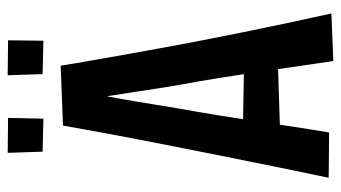

<svg xmlns="http://www.w3.org/2000/svg" viewBox="-214 -669 888 500"><g transform="rotate(-90 230.0 -419.0)"><path d="M321 5Q313 -49 304.5 -108Q296 -167 287 -227Q278 -287 268 -346Q260 -388 253.5 -428.5Q247 -469 241.5 -506Q236 -543 230.5 -577Q225 -611 220 -640L153 -699L309 -705Q315 -666 322.5 -624.5Q330 -583 337.5 -539.5Q345 -496 353.5 -451Q362 -406 370 -362Q383 -295 396 -230.5Q409 -166 421.5 -107.5Q434 -49 445 0ZM117 -133V-231L337 -227V-140ZM135 -6 17 -7Q27 -54 38.5 -110Q50 -166 62.5 -228.5Q75 -291 88 -356Q100 -416 111.5 -475Q123 -534 133.5 -591Q144 -648 153 -699L309 -705L238 -632Q231 -596 223 -551Q215 -506 207 -455.5Q199 -405 189 -350Q179 -292 170 -232.5Q161 -173 152.5 -116Q144 -59 135 -6ZM82 -843 173 -842 171 -750 85 -752ZM284 -843 375 -842 374 -750 287 -752Z"/></g></svg>

Font: Truculenta
Style: Bold
Weight: 700
Designer: Ivan Castro, Eva Sanz & Omnibus-Type Team
Foundry: Omnibus-Type
Version: Version 1.002